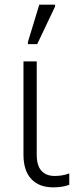

<svg xmlns="http://www.w3.org/2000/svg" viewBox="-20 -796 343 826"><path d="M209 10Q148 10 114.5 -26Q81 -62 81 -130V-532H138V-131Q138 -83 158.5 -61Q179 -39 215 -39Q250 -39 278 -50V-1Q265 4 248 7Q231 10 209 10ZM100 -606V-615L149 -776H217V-768L140 -606Z"/></svg>

Font: RS Noto Sans Light
Style: Regular
Weight: 300
Designer: Monotype Design Team
Foundry: Monotype Imaging Inc.
Version: Version 3.10